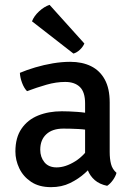

<svg xmlns="http://www.w3.org/2000/svg" viewBox="-20 -759 547 792"><path d="M43.5 -134Q43.5 -191.5 68.8 -228.2Q94 -265 137.2 -282.5Q180.5 -300 235 -300Q263 -300 298.2 -297.5Q333.5 -295 364 -288V-218.5Q337.5 -225 304 -226.8Q270.5 -228.5 241.5 -228.5Q196 -228.5 171 -205.2Q146 -182 146 -141.5Q146 -111 163.2 -89.8Q180.5 -68.5 213.5 -68.5Q250 -68.5 290.5 -93.8Q331 -119 359 -168.5L375 -90Q357 -69 330.5 -45Q304 -21 269.2 -4Q234.5 13 190.5 13Q141 13 108.2 -9Q75.5 -31 59.5 -64.8Q43.5 -98.5 43.5 -134ZM460.5 -46Q457 -32 445.8 -16.2Q434.5 -0.5 422 7.5Q390.5 1 371 -16Q351.5 -33 342.2 -56.8Q333 -80.5 331 -107V-332.5Q331 -379.5 309.5 -400.2Q288 -421 249 -421Q211.5 -421 171.5 -409.5Q131.5 -398 91.5 -383Q79.5 -395 71.2 -416.8Q63 -438.5 62 -458.5Q90 -470.5 125.5 -481Q161 -491.5 198.2 -497.8Q235.5 -504 269.5 -504Q319 -504 355.5 -486Q392 -468 412.2 -431Q432.5 -394 432.5 -336.5V-131.5Q432.5 -103.5 438 -82.2Q443.5 -61 460.5 -46ZM184.5 -739Q162 -731.5 141 -712Q120 -692.5 112 -671L283 -538Q297 -542 309.5 -553.8Q322 -565.5 328 -579.5Z"/></svg>

Font: Signika Light
Style: Regular
Weight: 400
Version: Version 2.003;gftools[0.9.32]